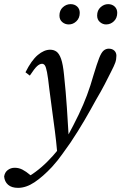

<svg xmlns="http://www.w3.org/2000/svg" viewBox="-92 -689 586 927"><path d="M-72 163Q-69 143 -54.5 132Q-40 121 -21 121Q-1 121 16.5 130Q34 139 54 156L80 175L11 183Q82 147 139 89Q191 37 232 -27Q265 -88 288 -136Q311 -184 328 -229.5Q345 -275 360 -328Q376 -381 386.5 -408Q397 -435 408 -444.5Q419 -454 433 -454Q450 -454 460 -444.5Q470 -435 470 -420Q470 -402 464.5 -386.5Q459 -371 445 -344Q430 -314 413.5 -282Q397 -250 371 -206Q346 -160 316 -108.5Q286 -57 248 0Q229 26 208.5 55.5Q188 85 159 117Q115 164 74.5 191Q34 218 -5 218Q-36 218 -53 203Q-70 188 -72 163ZM240 -23 184 45Q179 -11 173 -56.5Q167 -102 160.5 -150Q154 -198 146 -260Q140 -315 135 -340.5Q130 -366 124.5 -373.5Q119 -381 111 -381Q100 -381 87.5 -370Q75 -359 52 -324L31 -340Q60 -398 90.5 -423.5Q121 -449 150 -449Q168 -449 181 -439.5Q194 -430 203 -404.5Q212 -379 217 -329Q226 -244 231 -168Q236 -92 240 -23ZM240 -571Q222 -571 208.5 -582.5Q195 -594 195 -614Q195 -639 211.5 -654Q228 -669 249 -669Q268 -669 280.5 -657.5Q293 -646 293 -627Q293 -602 277 -586.5Q261 -571 240 -571ZM420 -571Q404 -571 390.5 -582.5Q377 -594 377 -614Q377 -639 393.5 -654Q410 -669 430 -669Q449 -669 461.5 -657.5Q474 -646 474 -627Q474 -602 458 -586.5Q442 -571 420 -571Z"/></svg>

Font: Lisu Bosa
Style: Italic
Weight: 400
Italic angle: -19°
Designer: David Morse, Annie Olsen, Victor Gaultney, Frank Grießhammer (Latin)
Foundry: SIL International
Version: Version 2.000